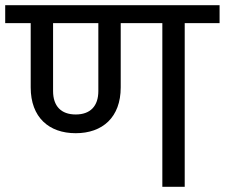

<svg xmlns="http://www.w3.org/2000/svg" viewBox="-40 -718 864 738"><path d="M251 -206C354 -206 424 -267 424 -382V-629H584V0H670V-629H804V-698H-20V-629H78V-382C78 -267 148 -206 251 -206ZM164 -368V-629H338V-368C338 -310 307 -278 251 -278C195 -278 164 -310 164 -368Z"/></svg>

Font: IBM Plex Devanagari Text
Style: Regular
Weight: 450
Designer: Mike Abbink, Paul van der Laan, Pieter van Rosmalen, Erin McLaughlin
Foundry: Bold Monday
Version: Version 1.0